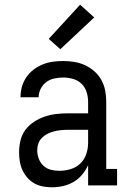

<svg xmlns="http://www.w3.org/2000/svg" viewBox="-20 -787 540 815"><path d="M201 8Q182 8 162.5 4.5Q143 1 126 -8.5Q109 -18 96 -33Q83 -48 75 -65.5Q67 -83 64 -102.5Q61 -122 61 -141Q61 -166 67 -191Q73 -216 88 -236Q103 -256 124.5 -270Q146 -284 169.5 -292Q193 -300 218 -303Q243 -306 268 -306H354V-355Q354 -376 347.5 -396.5Q341 -417 326 -431.5Q311 -446 290 -452Q269 -458 249 -458Q230 -458 211 -454Q192 -450 177 -439Q162 -428 153 -410.5Q144 -393 144 -374Q144 -374 144 -374Q144 -374 144 -374H67Q67 -374 67 -374Q67 -374 67 -374Q67 -397 73 -418.5Q79 -440 91.5 -458.5Q104 -477 122 -491Q140 -505 161 -513.5Q182 -522 204 -525Q226 -528 249 -528Q272 -528 296 -524Q320 -520 341.5 -510Q363 -500 381 -484Q399 -468 410.5 -447Q422 -426 426.5 -402.5Q431 -379 431 -355V-70H477V0H354V-86Q344 -64 328.5 -45.5Q313 -27 292.5 -15Q272 -3 248.5 2.5Q225 8 201 8ZM232 -62Q256 -62 279.5 -69Q303 -76 320.5 -92.5Q338 -109 346 -132.5Q354 -156 354 -180V-236H268Q253 -236 238.5 -234.5Q224 -233 210 -229.5Q196 -226 182.5 -219.5Q169 -213 158.5 -202.5Q148 -192 143 -178Q138 -164 138 -149Q138 -131 144.5 -113.5Q151 -96 164.5 -83.5Q178 -71 195.5 -66.5Q213 -62 232 -62ZM236 -578 187 -622 320 -767 380 -713Z"/></svg>

Font: Iosevka Slab
Style: Regular
Weight: 400
Monospace: yes
Designer: Belleve Invis
Foundry: Belleve Invis
Version: Version 11.2.4; ttfautohint (v1.8.3)